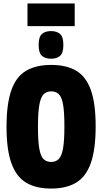

<svg xmlns="http://www.w3.org/2000/svg" viewBox="-20 -1088 595 1118"><path d="M278 10Q191 10 133.5 -23.5Q76 -57 47 -136Q18 -215 18 -349Q18 -483 46 -562.5Q74 -642 132 -676Q190 -710 278 -710Q367 -710 424 -676Q481 -642 509 -564Q537 -486 537 -352Q537 -217 508.5 -137.5Q480 -58 422.5 -24Q365 10 278 10ZM278 -145Q305 -145 322 -162Q339 -179 347 -223.5Q355 -268 355 -351Q355 -434 347.5 -478Q340 -522 323 -539Q306 -556 278 -556Q251 -556 234 -539Q217 -522 209 -477.5Q201 -433 201 -349Q201 -266 209 -221.5Q217 -177 234 -161Q251 -145 278 -145ZM277 -746Q243 -746 224 -763Q205 -780 205 -826Q205 -873 224 -890Q243 -907 277 -907Q311 -907 330 -890Q349 -873 349 -826Q349 -780 330 -763Q311 -746 277 -746ZM140 -936V-1068H415V-936Z"/></svg>

Font: Georama SemiCondensed ExtraBold
Style: Regular
Weight: 800
Width: 4
Designer: Jean-Baptiste Levee
Foundry: Production Type
Version: Version 1.000